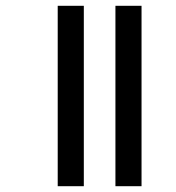

<svg xmlns="http://www.w3.org/2000/svg" viewBox="-20 -642 606 662"><path d="M378 0H468V-622H378ZM179 0H269V-622H179Z"/></svg>

Font: Noto Sans Gurmukhi UI Condensed Medium
Style: Regular
Weight: 500
Width: 3
Designer: Jelle Bosma - Monotype Design Team
Foundry: Monotype Imaging Inc.
Version: Version 2.004